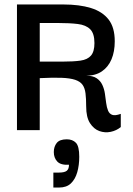

<svg xmlns="http://www.w3.org/2000/svg" viewBox="-20 -583 595 860"><path d="M56 0V-563H263Q336 -563 387.5 -547Q439 -531 466.5 -495.5Q494 -460 494 -398Q494 -352 479.5 -317.5Q465 -283 436.5 -263.5Q408 -244 366 -244Q396 -244 413 -232.5Q430 -221 438.5 -202.5Q447 -184 450 -163Q453 -142 455.5 -122Q458 -102 464 -87.5Q470 -73 483 -68.5Q496 -64 521 -73V-14Q502 2 476 7.5Q450 13 425 4Q400 -5 383 -31.5Q366 -58 366 -106Q366 -141 363 -165Q360 -189 349.5 -203.5Q339 -218 316.5 -225.5Q294 -233 256 -234.5Q218 -236 158 -233V0ZM158 -307H259Q309 -307 340.5 -311.5Q372 -316 387.5 -334Q403 -352 403 -390Q403 -433 384 -452Q365 -471 328.5 -475.5Q292 -480 239 -480H158ZM219 257V190H244Q269 190 279 182Q289 174 289 155Q252 157 236.5 140.5Q221 124 221 98Q221 74 234 57.5Q247 41 279 41Q305 41 320 56.5Q335 72 335 119Q335 157 326 188.5Q317 220 297.5 238.5Q278 257 245 257Z"/></svg>

Font: Darker Grotesque
Style: Bold
Weight: 700
Designer: Gabriel Lam
Foundry: TypeRant
Version: Version 1.000;gftools[0.9.28]